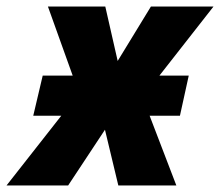

<svg xmlns="http://www.w3.org/2000/svg" viewBox="-71 -569 675 589"><path d="M-51 0 117 -214H31L60 -337H152L76 -549H252L290 -382L392 -549H584L418 -337H508L481 -214H388L470 0H292L251 -171L138 0Z"/></svg>

Font: Noto Sans Display Extra
Style: Italic
Weight: 800
Italic angle: -12°
Designer: Monotype Design Team
Foundry: Monotype Imaging Inc.
Version: Version 1.900